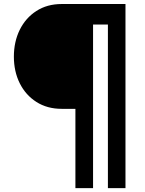

<svg xmlns="http://www.w3.org/2000/svg" viewBox="-20 -718 729 966"><path d="M611.3 228.5H522.9V-594.7H448.2V228.5H359.4V-170.4H290.5Q217.3 -170.4 163.1 -205.1Q108.9 -239.7 79.3 -299.1Q49.8 -358.4 49.8 -433.1Q49.8 -507.8 79.3 -567.9Q108.9 -627.9 163.1 -662.8Q217.3 -697.8 290.5 -697.8H611.3Z"/></svg>

Font: Estedad-FD SemiBold
Style: Regular
Weight: 600
Designer: Amin Abedi
Version: Version 7.3